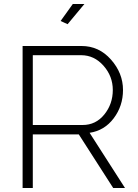

<svg xmlns="http://www.w3.org/2000/svg" viewBox="-20 -940 689 960"><path d="M318 -819 283 -835 344 -920H402ZM93 0V-710H388Q475 -710 535 -642Q595 -574 595 -490Q595 -410 548.5 -348.5Q502 -287 428 -276L605 0H546L374 -268H144V0ZM144 -315H393Q459 -315 501.5 -367.5Q544 -420 544 -490Q544 -559 497.5 -611.5Q451 -664 386 -664H144Z"/></svg>

Font: Raleway-v4020 Light
Style: Regular
Weight: 300
Designer: Matt McInerney, Pablo Impallari, Rodrigo Fuenzalida
Foundry: Matt McInerney, Pablo Impallari, Rodrigo Fuenzalida
Version: Version 4.020;PS 004.020;hotconv 1.0.88;makeotf.lib2.5.64775